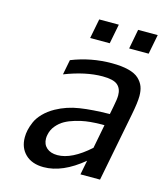

<svg xmlns="http://www.w3.org/2000/svg" viewBox="-111 -807 764 901"><g transform="rotate(15 271.5 -356.5)"><path d="M524.4 -629.9H429.7L447.8 -725.1H543ZM335.4 -629.9H240.2L258.8 -725.1H354ZM370.1 -542Q418 -542 451.2 -533.4Q484.4 -524.9 502 -508.3Q519.5 -491.7 526.9 -472.2Q534.2 -452.6 534.2 -426.3Q534.2 -395 522 -333L457 0H361.8L375.5 -69.8Q276.9 12.2 185.5 12.2Q128.9 12.2 96.7 -18.8Q64.5 -49.8 64.5 -100.6Q64.5 -118.2 68.4 -136.2Q72.3 -154.3 82 -177Q91.8 -199.7 113.3 -221.9Q134.8 -244.1 165.5 -261.2Q216.8 -289.6 277.6 -298.8Q338.4 -308.1 421.9 -309.1L429.7 -349.1Q437 -384.8 437 -403.8Q437 -436.5 416.7 -453.9Q396.5 -471.2 343.8 -471.2Q261.7 -471.2 161.1 -432.1L175.3 -504.9Q268.6 -542 370.1 -542ZM388.7 -136.2 411.1 -252Q406.2 -252 398.2 -252.2Q390.1 -252.4 366.5 -251.2Q342.8 -250 321 -246.8Q299.3 -243.7 271.7 -235.6Q244.1 -227.5 223.1 -215.8Q202.1 -204.1 185.5 -184.3Q168.9 -164.6 164.1 -139.2Q162.1 -130.9 162.1 -121.1Q162.1 -92.8 181.2 -75.9Q200.2 -59.1 233.4 -59.1Q302.7 -59.1 388.7 -136.2Z"/></g></svg>

Font: Aurulent Sans
Style: Italic
Weight: 400
Italic angle: -11°
Version: Version 2007.05.04